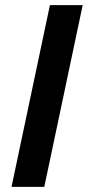

<svg xmlns="http://www.w3.org/2000/svg" viewBox="-20 -730 343 750"><path d="M25 0H153L303 -710H175Z"/></svg>

Font: Geist SemiBold
Style: Italic
Weight: 600
Italic angle: -12°
Designer: Basement.studio, Andrés Briganti, Mateo Zaragoza
Foundry: Basement.studio, Vercel, Andrés Briganti, Guido Ferreyra, Mateo Zaragoza
Version: Version 1.500